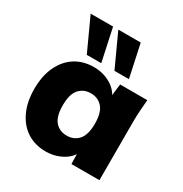

<svg xmlns="http://www.w3.org/2000/svg" viewBox="-177 -899 999 1046"><g transform="rotate(30 322.0 -375.5)"><path d="M255 11Q189 11 139 -20.5Q89 -52 60.5 -112Q32 -172 32 -254Q32 -337 60.5 -396.5Q89 -456 139 -487.5Q189 -519 255 -519Q314 -519 361.5 -491Q409 -463 424 -418H414L425 -508H596Q593 -474 590.5 -439Q588 -404 588 -370V0H412L410 -86H422Q407 -42 359.5 -15.5Q312 11 255 11ZM312 -121Q357 -121 385 -152.5Q413 -184 413 -254Q413 -324 385 -355.5Q357 -387 312 -387Q267 -387 239 -355.5Q211 -324 211 -254Q211 -184 238.5 -152.5Q266 -121 312 -121ZM361 -557 267 -762H408L452 -557ZM187 -557 93 -762H234L278 -557Z"/></g></svg>

Font: Mulish ExtraLight Black
Style: Regular
Weight: 900
Version: Version 3.603